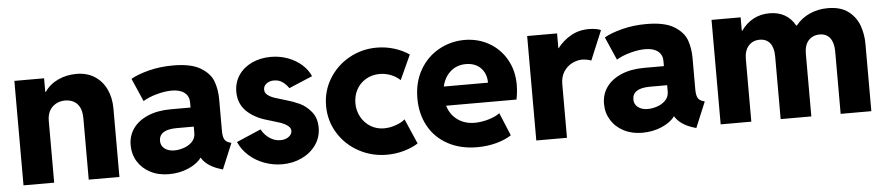

<svg xmlns="http://www.w3.org/2000/svg" viewBox="-37 -744 4434 962"><g transform="rotate(-5 2180.0 -262.5)"><path d="M49.8 -525.4H199.2V-457H202.1Q227.1 -493.7 269.5 -513.4Q312 -533.2 362.3 -533.2Q414.1 -533.2 452.4 -509.3Q490.7 -485.4 511.5 -442.4Q532.2 -399.4 532.2 -343.8V0H377.9V-310.5Q377.4 -356.9 355.5 -380.9Q333.5 -404.8 293.9 -405.3Q254.4 -404.8 229 -379.4Q203.6 -354 204.1 -308.6V0H49.8Z M602.1 -152.3Q601.6 -199.7 627.4 -236.6Q653.3 -273.4 702.4 -294.4Q751.5 -315.4 818.8 -315.4H917.5V-341.8Q917.5 -372.6 894.8 -390.4Q872.1 -408.2 831.5 -408.2Q795.9 -408.2 754.6 -396.7Q713.4 -385.3 686 -368.2L635.3 -484.4Q668.9 -503.9 725.8 -518.6Q782.7 -533.2 848.1 -533.2Q939.5 -533.2 987.1 -503.9Q1034.7 -474.6 1049.3 -433.6Q1064 -392.6 1064 -343.8V-185.5Q1064 -158.2 1070.8 -144.3Q1077.6 -130.4 1094.2 -125L1106 -121.1L1052.2 7.8L1033.7 2Q1001 -8.8 979 -25.1Q957 -41.5 946.3 -60.5H945.3Q924.3 -31.2 879.4 -11.7Q834.5 7.8 780.8 7.8Q728.5 7.8 687.7 -13.4Q647 -34.7 624.5 -71.3Q602.1 -107.9 602.1 -152.3ZM818.8 -108.4Q839.8 -108.4 864.5 -116.2Q889.2 -124 907 -141.4Q924.8 -158.7 925.3 -185.5V-218.8H837.4Q750.5 -217.8 750.5 -162.1Q750.5 -137.7 769.5 -123Q788.6 -108.4 818.8 -108.4Z M1134.3 -123 1257.3 -175.8Q1271.5 -148.9 1296.9 -131.1Q1322.3 -113.3 1352.1 -113.3Q1369.6 -113.3 1383.1 -119.4Q1396.5 -125.5 1403.6 -135Q1410.6 -144.5 1410.6 -155.3Q1410.6 -170.4 1395.5 -181.6Q1380.4 -192.9 1360.8 -199.7Q1341.3 -206.5 1312 -214.8Q1300.3 -218.8 1295.4 -219.7Q1228.5 -238.8 1190.7 -277.1Q1152.8 -315.4 1152.8 -374Q1152.8 -420.4 1177.2 -456.8Q1201.7 -493.2 1244.4 -513.2Q1287.1 -533.2 1340.3 -533.2Q1385.7 -533.2 1426 -518.1Q1466.3 -502.9 1495.4 -476.8Q1524.4 -450.7 1537.6 -418.9L1419.4 -369.1Q1408.2 -386.2 1389.9 -400.1Q1371.6 -414.1 1345.2 -414.1Q1322.8 -414.1 1307.6 -402.3Q1292.5 -390.6 1292.5 -373Q1292.5 -356.4 1306.4 -345.5Q1320.3 -334.5 1339.8 -327.9Q1359.4 -321.3 1397 -310.5Q1432.1 -300.8 1463.9 -286.1Q1495.6 -271.5 1522 -240Q1548.3 -208.5 1548.3 -159.2Q1548.3 -110.8 1521.5 -72.8Q1494.6 -34.7 1449.5 -13.4Q1404.3 7.8 1351.1 7.8Q1304.7 7.8 1261.5 -8.1Q1218.3 -23.9 1184.8 -53.7Q1151.4 -83.5 1134.3 -123Z M1594.7 -264.6Q1594.7 -338.9 1632.3 -400.4Q1669.9 -461.9 1733.6 -497.6Q1797.4 -533.2 1872.1 -533.2Q1916.5 -533.2 1958.7 -520.5Q2001 -507.8 2035.2 -484.4L1978.5 -360.4Q1958.5 -379.4 1932.4 -389.6Q1906.2 -399.9 1877 -400.4Q1836.4 -400.4 1805.7 -381.8Q1774.9 -363.3 1758.5 -332.5Q1742.2 -301.8 1742.2 -264.6Q1742.2 -227.1 1759.5 -195.6Q1776.9 -164.1 1807.1 -145.5Q1837.4 -127 1875 -127Q1905.8 -127.4 1935.5 -138.2Q1965.3 -148.9 1980.5 -163.1L2035.2 -37.1Q2005.9 -18.1 1964.4 -6.1Q1922.9 5.9 1877.9 5.9Q1800.8 5.9 1735.8 -29.8Q1670.9 -65.4 1632.8 -127.4Q1594.7 -189.5 1594.7 -264.6Z M2053.7 -261.7Q2053.7 -342.3 2088.6 -403.8Q2123.5 -465.3 2183.1 -499Q2242.7 -532.7 2313.5 -533.2Q2380.9 -533.2 2436.3 -502Q2491.7 -470.7 2523.7 -414.6Q2555.7 -358.4 2555.7 -287.1Q2555.2 -247.6 2547.9 -212.9H2193.8Q2207.5 -167.5 2243.4 -141.4Q2279.3 -115.2 2329.1 -115.2Q2364.3 -115.2 2400.6 -126.2Q2437 -137.2 2456.1 -152.3L2503.9 -37.1Q2473.1 -16.6 2427.7 -4.4Q2382.3 7.8 2332 7.8Q2248 7.8 2184.8 -26.4Q2121.6 -60.5 2087.6 -121.8Q2053.7 -183.1 2053.7 -261.7ZM2413.1 -309.6Q2413.1 -340.8 2400.1 -364Q2387.2 -387.2 2364.3 -399.7Q2341.3 -412.1 2311.5 -412.1Q2264.6 -412.1 2232.9 -384Q2201.2 -356 2190.9 -309.6Z M2628.9 -525.4H2779.3V-451.2H2781.2Q2807.6 -486.3 2847.9 -509.8Q2888.2 -533.2 2940.4 -533.2Q2959.5 -533.2 2976.1 -530Q2992.7 -526.9 3000 -522.5L2938.5 -375Q2932.1 -377.9 2919.4 -380.6Q2906.7 -383.3 2892.6 -383.8Q2866.7 -383.3 2841.6 -370.6Q2816.4 -357.9 2799.8 -332.3Q2783.2 -306.6 2783.2 -269.5V0H2628.9Z M2982.9 -152.3Q2982.4 -199.7 3008.3 -236.6Q3034.2 -273.4 3083.3 -294.4Q3132.3 -315.4 3199.7 -315.4H3298.3V-341.8Q3298.3 -372.6 3275.6 -390.4Q3252.9 -408.2 3212.4 -408.2Q3176.8 -408.2 3135.5 -396.7Q3094.2 -385.3 3066.9 -368.2L3016.1 -484.4Q3049.8 -503.9 3106.7 -518.6Q3163.6 -533.2 3229 -533.2Q3320.3 -533.2 3367.9 -503.9Q3415.5 -474.6 3430.2 -433.6Q3444.8 -392.6 3444.8 -343.8V-185.5Q3444.8 -158.2 3451.7 -144.3Q3458.5 -130.4 3475.1 -125L3486.8 -121.1L3433.1 7.8L3414.6 2Q3381.8 -8.8 3359.9 -25.1Q3337.9 -41.5 3327.1 -60.5H3326.2Q3305.2 -31.2 3260.3 -11.7Q3215.3 7.8 3161.6 7.8Q3109.4 7.8 3068.6 -13.4Q3027.8 -34.7 3005.4 -71.3Q2982.9 -107.9 2982.9 -152.3ZM3199.7 -108.4Q3220.7 -108.4 3245.4 -116.2Q3270 -124 3287.8 -141.4Q3305.7 -158.7 3306.2 -185.5V-218.8H3218.3Q3131.3 -217.8 3131.3 -162.1Q3131.3 -137.7 3150.4 -123Q3169.4 -108.4 3199.7 -108.4Z M3556.2 -525.4H3702.6V-458H3705.1Q3731.4 -495.1 3767.6 -514.2Q3803.7 -533.2 3848.1 -533.2Q3892.1 -533.2 3924.6 -514.6Q3957 -496.1 3976.6 -460H3979.5Q4007.8 -495.6 4050 -514.4Q4092.3 -533.2 4141.1 -533.2Q4206.1 -533.2 4244.6 -503.7Q4283.2 -474.1 4298.8 -429.4Q4314.5 -384.8 4314 -335V0H4159.7V-315.4Q4159.2 -358.9 4141.1 -382.1Q4123 -405.3 4089.4 -405.3Q4054.7 -405.3 4033.4 -382.1Q4012.2 -358.9 4012.2 -315.4V0H3857.9V-315.4Q3857.9 -358.9 3839.8 -382.1Q3821.8 -405.3 3787.6 -405.3Q3752.9 -405.3 3731.7 -381.6Q3710.4 -357.9 3710.4 -314.5V0H3556.2Z"/></g></svg>

Font: Reddit Sans Vanilla ExtraBold
Style: Regular
Weight: 800
Designer: Stephen Hutchings
Foundry: Reddit
Version: Version 1.013